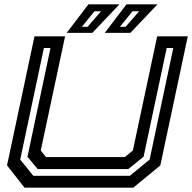

<svg xmlns="http://www.w3.org/2000/svg" viewBox="-20 -868 888 888"><path d="M93.5 0 12.5 -103 139.5 -700H281L168.5 -172L192.5 -141.5H557.5L594.5 -172L707 -700H848.5L721.5 -103L596.5 0ZM134 -55H580.5L672 -130L781.5 -646H751L644 -143L573 -86H154.5L107 -143L213.5 -646H183L73.5 -130ZM464.5 -716 565 -848H708.5L583 -716ZM288.5 -716 389 -848H532.5L407 -716ZM358.5 -744H385L447.5 -816H417ZM534.5 -744H561L623.5 -816H593Z"/></svg>

Font: Tourney Expanded SemiBold
Style: Italic
Weight: 600
Width: 7
Italic angle: -12°
Designer: Tyler Finck
Foundry: Etcetera Type Co
Version: Version 1.010; ttfautohint (v1.8.3)